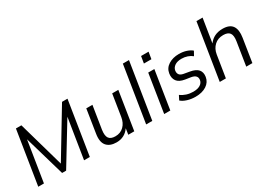

<svg xmlns="http://www.w3.org/2000/svg" viewBox="-13 -1461 3018 2196"><g transform="rotate(-30 1496.0 -363.5)"><path d="M49 0 161 -705H233L405 -100L770 -705H842L730 0H654L738 -527L417 0H364L209 -534L124 0Z M1081 9Q993 9 950.5 -41Q908 -91 925 -196L973 -502H1054L1006 -200Q995 -125 1018.5 -91.5Q1042 -58 1103 -58Q1171 -58 1215 -101.5Q1259 -145 1270 -217L1315 -502H1396L1317 0H1238L1250 -79Q1188 9 1081 9Z M1474 0 1591 -736H1672L1555 0Z M1800 -616 1815 -707H1914L1899 -616ZM1712 0 1791 -502H1872L1793 0Z M2124 9Q2067 9 2017 -6.5Q1967 -22 1938 -48L1967 -105Q2000 -81 2041.5 -67.5Q2083 -54 2129 -54Q2187 -54 2221 -75Q2255 -96 2261 -132Q2271 -197 2189 -211L2117 -222Q2042 -234 2013.5 -274Q1985 -314 1994 -372Q2004 -438 2061.5 -474.5Q2119 -511 2199 -511Q2254 -511 2298.5 -496Q2343 -481 2369 -458L2338 -402Q2312 -424 2275.5 -436.5Q2239 -449 2199 -449Q2142 -449 2109 -426Q2076 -403 2070 -368Q2065 -336 2080 -315Q2095 -294 2134 -287L2208 -274Q2285 -261 2315 -224.5Q2345 -188 2336 -131Q2326 -66 2269 -28.5Q2212 9 2124 9Z M2446 0 2563 -736H2644L2594 -423Q2658 -511 2776 -511Q2869 -511 2905 -458.5Q2941 -406 2925 -306L2877 0H2796L2844 -305Q2856 -380 2832 -412.5Q2808 -445 2747 -445Q2676 -445 2630 -402Q2584 -359 2573 -289L2527 0Z"/></g></svg>

Font: Mulish
Style: Italic
Weight: 400
Italic angle: -9°
Designer: Vernon Adams
Foundry: Vernon Adams
Version: Version 3.603; ttfautohint (v1.8.3)